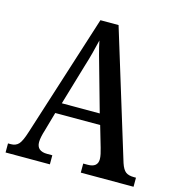

<svg xmlns="http://www.w3.org/2000/svg" viewBox="-106 -807 836 900"><g transform="rotate(15 311.5 -357.0)"><path d="M2 0V-44H16Q39 -44 53 -58.5Q67 -73 82 -121L271 -714H359L549 -95Q559 -65 573 -54.5Q587 -44 613 -44H623V0H367V-44H389Q437 -44 437 -84Q437 -94 434 -108.5Q431 -123 427 -136L397 -239H179L152 -144Q148 -132 144.5 -116Q141 -100 141 -88Q141 -44 192 -44H217V0ZM197 -291H381L329 -476Q317 -518 307 -554.5Q297 -591 291 -621Q284 -591 275 -556.5Q266 -522 254 -484Z"/></g></svg>

Font: Noto Serif Tamil Condensed Medium
Style: Italic
Weight: 500
Width: 3
Italic angle: -12°
Designer: Indian Type Foundry, Tom Grace, and the Monotype Design Team
Foundry: Monotype Imaging Inc.
Version: Version 2.003; ttfautohint (v1.8.4.7-5d5b)